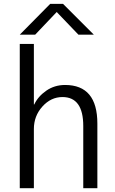

<svg xmlns="http://www.w3.org/2000/svg" viewBox="-20 -990 605 1010"><path d="M84 0ZM84 0V-758.8H158.2V-440.4H160.2Q179.7 -482.4 223.1 -512.7Q266.6 -543 322.3 -543Q492.2 -543 492.2 -339.8V0H418V-327.1Q418 -479.5 308.6 -479.5Q248 -479.5 203.1 -429.7Q158.2 -379.9 158.2 -311.5V0ZM84 -807.6 244.1 -969.7H311.5L473.6 -807.6H392.6L278.3 -926.8L165 -807.6Z"/></svg>

Font: Batunionen A1
Style: Regular
Weight: 400
Designer: HanYang I&C Co.,Ltd.
Foundry: HanYang I&C Co.,Ltd.
Version: Version 2.50; ttfautohint (v1.6)